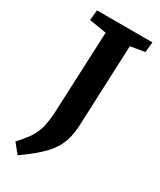

<svg xmlns="http://www.w3.org/2000/svg" viewBox="-231 -776 909 1088"><g transform="rotate(30 223.0 -232.0)"><path d="M169 -615 57 -633 63 -700H426L419 -633L326 -617L304 -93Q302 -43 292 -2.5Q282 38 258.5 75Q235 112 192.5 151Q150 190 84 236L34 174Q77 129 100.5 92Q124 55 133.5 13Q143 -29 146 -87Z"/></g></svg>

Font: Literata 7pt
Style: Bold Italic
Weight: 700
Italic angle: -2°
Designer: Latin by Veronika Burian and Jose Scaglione. Greek by Irene Vlachou. Cyrillic by Vera Evstafieva
Foundry: TypeTogether
Version: Version 3.002